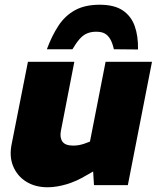

<svg xmlns="http://www.w3.org/2000/svg" viewBox="-20 -782 662 811"><path d="M181 9Q129 9 91 -14.5Q53 -38 35.5 -80Q18 -122 30 -177L98 -521H294L237 -228Q232 -200 244 -183.5Q256 -167 289 -167Q302 -167 313 -169Q324 -171 336 -175L360 -184L426 -521H622L520 0H377L371 -96L407 -77L346 -42Q303 -16 260.5 -3.5Q218 9 181 9ZM401 -762Q463 -762 498.5 -738Q534 -714 549 -672Q564 -630 563 -573L461 -574Q455 -601 445.5 -617Q436 -633 422.5 -640.5Q409 -648 386 -648Q365 -648 348 -641Q331 -634 316.5 -617.5Q302 -601 286 -574H178Q199 -631 227 -673.5Q255 -716 297 -739Q339 -762 401 -762Z"/></svg>

Font: REM ExtraBold
Style: Italic
Weight: 800
Italic angle: -11°
Designer: Octavio Pardo
Foundry: Ashler Design
Version: Version 1.005;gftools[0.9.28]